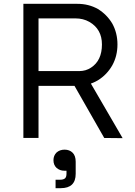

<svg xmlns="http://www.w3.org/2000/svg" viewBox="-20 -720 706 1002"><path d="M181 0H102V-700H384Q443 -700 491 -673Q538 -644 566 -597Q593 -548 593 -488Q593 -428 566 -379Q538 -330 491 -301Q442 -272 384 -272H181ZM620 1 524 0 347 -310 428 -329ZM181 -624V-349H393Q428 -349 455 -367Q512 -404 512 -488Q512 -568 446 -606Q414 -624 374 -624ZM375 124V187Q375 262 297 262H270V218H293Q312 218 320 210Q327 203 327 186V171H316Q292 171 275 156Q259 141 259 116Q259 92 275 76Q292 61 317 61Q343 61 359 77Q375 93 375 124Z"/></svg>

Font: Rilu
Style: Regular
Weight: 500
Designer: Alí Sinisterra
Foundry: Alí Sinisterra
Version: 0.1